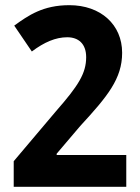

<svg xmlns="http://www.w3.org/2000/svg" viewBox="-20 -815 541 742"><path d="M468 -93V-216H199V-221L290 -328C396 -443 452 -511 452 -611C452 -720 369 -795 248 -795C147 -795 90 -756 35 -716L103 -616C151 -652 195 -671 240 -671C283 -671 313 -646 313 -594C313 -531 282 -483 197 -386L33 -192V-93Z"/></svg>

Font: Noto Sans Kannada UI Condensed
Style: Bold
Weight: 700
Width: 3
Designer: Jelle Bosma - Monotype Design Team
Foundry: Monotype Imaging Inc.
Version: Version 2.005